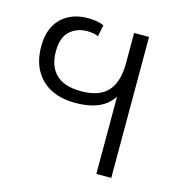

<svg xmlns="http://www.w3.org/2000/svg" viewBox="-88 -639 692 721"><g transform="rotate(15 258.0 -278.5)"><path d="M349 0V-339L366 -338Q351 -288 311 -262.5Q271 -237 203 -237Q147 -237 107.5 -257.5Q68 -278 46.5 -316.5Q25 -355 25 -410Q25 -480 64 -518.5Q103 -557 168 -557Q181 -557 197 -555Q213 -553 230 -546L221 -501Q209 -506 197.5 -507.5Q186 -509 177 -509Q138 -509 110.5 -484.5Q83 -460 83 -405Q83 -347 115.5 -316Q148 -285 212 -285Q284 -285 316.5 -321.5Q349 -358 349 -430V-548H407V0Z"/></g></svg>

Font: Noto Sans Thai Light
Style: Regular
Weight: 300
Designer: Monotype Design Team
Foundry: Monotype Imaging Inc.
Version: Version 2.001